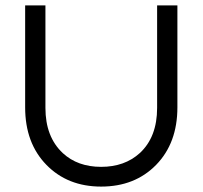

<svg xmlns="http://www.w3.org/2000/svg" viewBox="-20 -682 749 710"><path d="M636 -662V-285Q636 -153 557.5 -72.5Q479 8 354 8Q230 8 151.5 -72.5Q73 -153 73 -285V-662H148V-283Q148 -176 212 -116Q267 -65 354 -65Q441 -65 497 -116Q561 -175 561 -283V-662Z"/></svg>

Font: Questrial
Style: Regular
Weight: 400
Designer: Joe Prince
Foundry: Joe Prince
Version: Version 1.002